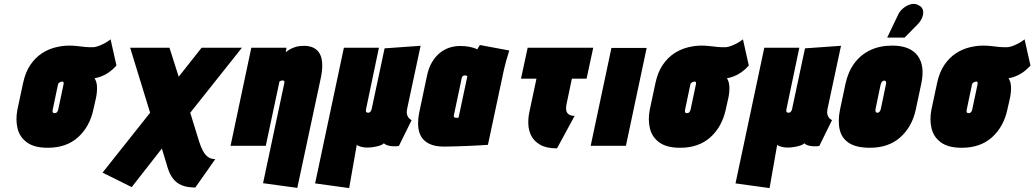

<svg xmlns="http://www.w3.org/2000/svg" viewBox="-20 -745 5285 981"><path d="M575 -410 545 -544Q525 -528 499.5 -516.5Q474 -505 458 -504Q437 -503 416.5 -505Q396 -507 375.5 -509.5Q355 -512 333 -512Q300 -512 263.5 -503Q227 -494 194 -472.5Q161 -451 135.5 -414Q110 -377 98 -321L69 -185Q59 -134 69.5 -89.5Q80 -45 117.5 -17.5Q155 10 224 10Q319 10 378.5 -43.5Q438 -97 457 -185L471 -247Q477 -279 475.5 -304Q474 -329 463 -345Q480 -348 498.5 -355Q517 -362 536.5 -375.5Q556 -389 575 -410ZM304 -311 277 -183Q276 -179 273.5 -175Q271 -171 267.5 -169Q264 -167 259 -167Q254 -167 251.5 -169Q249 -171 248.5 -175Q248 -179 249 -183L276 -312Q277 -317 279.5 -320Q282 -323 285 -324.5Q288 -326 291 -327Q294 -328 297 -328Q298 -328 299 -328Q300 -328 301 -328Q302 -328 303 -327Q304 -326 304.5 -324.5Q305 -323 305 -321.5Q305 -320 305 -318.5Q305 -317 305 -315Q305 -313 304 -311Z M998 -20 952 -169 1216 -501H1010L893 -353L846 -501H645L747 -169L504 137L653 211L807 14L837 113Q847 145 864 167.5Q881 190 908.5 201.5Q936 213 978 213L1080 68Q1057 68 1042 56.5Q1027 45 1016.5 25Q1006 5 998 -20Z M1433 -322 1324 191 1499 215 1619 -346Q1627 -385 1626.5 -413Q1626 -441 1618.5 -460Q1611 -479 1598 -490Q1585 -501 1569 -506Q1553 -511 1535 -511Q1510 -511 1491.5 -505.5Q1473 -500 1460.5 -492.5Q1448 -485 1440 -478L1444 -501H1264L1158 0H1338L1408 -329Q1411 -331 1414 -332Q1417 -333 1420 -333.5Q1423 -334 1425 -334Q1428 -334 1429.5 -333Q1431 -332 1432 -330.5Q1433 -329 1433.5 -327Q1434 -325 1433 -322Z M2060 -188 2129 -511 1945 -498 1879 -188Q1878 -183 1875.5 -178.5Q1873 -174 1869.5 -171.5Q1866 -169 1861 -169Q1857 -169 1853.5 -171Q1850 -173 1849.5 -176.5Q1849 -180 1850 -186L1916 -501H1737L1590 192L1764 216L1803 -6Q1805 -2 1811 0.5Q1817 3 1825 5Q1833 7 1840.5 8Q1848 9 1854 9Q1873 9 1890.5 6Q1908 3 1921.5 -1.5Q1935 -6 1941 -13Q1948 -6 1961 -2Q1974 2 1989.5 2.5Q2005 3 2018 1L2083 -131Q2081 -132 2073.5 -137.5Q2066 -143 2061 -155.5Q2056 -168 2060 -188Z M2582 -487 2432 -515Q2427 -508 2423 -500.5Q2419 -493 2419 -493Q2416 -495 2404.5 -499Q2393 -503 2374.5 -506.5Q2356 -510 2330 -510Q2304 -510 2278 -502Q2252 -494 2229 -476Q2206 -458 2188 -428.5Q2170 -399 2161 -355L2122 -170Q2115 -135 2116.5 -103.5Q2118 -72 2131.5 -48Q2145 -24 2174 -10Q2203 4 2249 4Q2272 4 2301.5 3Q2331 2 2361 1Q2391 0 2416.5 -1.5Q2442 -3 2457.5 -4Q2473 -5 2473 -5L2555 -390Q2559 -407 2565.5 -431.5Q2572 -456 2582 -487ZM2299 -156 2340 -350Q2341 -353 2343 -355Q2345 -357 2347.5 -358Q2350 -359 2352.5 -359.5Q2355 -360 2356 -360Q2357 -360 2358.5 -359.5Q2360 -359 2361.5 -358.5Q2363 -358 2365 -357.5Q2367 -357 2368 -356L2323 -144Q2321 -144 2319 -143.5Q2317 -143 2315.5 -143Q2314 -143 2312.5 -143Q2311 -143 2309 -143Q2306 -143 2303 -144.5Q2300 -146 2299 -149Q2298 -152 2299 -156Z M2874 -210 2902 -343H2977L3011 -501H2676L2642 -343H2721L2684 -169Q2678 -140 2679.5 -108.5Q2681 -77 2695.5 -49.5Q2710 -22 2741.5 -4.5Q2773 13 2826 13L2916 -153Q2896 -153 2885.5 -161Q2875 -169 2873 -182Q2871 -195 2874 -210Z M2998 0H3178L3284 -500H3104Z M3806 -410 3776 -544Q3756 -528 3730.5 -516.5Q3705 -505 3689 -504Q3668 -503 3647.5 -505Q3627 -507 3606.5 -509.5Q3586 -512 3564 -512Q3531 -512 3494.5 -503Q3458 -494 3425 -472.5Q3392 -451 3366.5 -414Q3341 -377 3329 -321L3300 -185Q3290 -134 3300.5 -89.5Q3311 -45 3348.5 -17.5Q3386 10 3455 10Q3550 10 3609.5 -43.5Q3669 -97 3688 -185L3702 -247Q3708 -279 3706.5 -304Q3705 -329 3694 -345Q3711 -348 3729.5 -355Q3748 -362 3767.5 -375.5Q3787 -389 3806 -410ZM3535 -311 3508 -183Q3507 -179 3504.5 -175Q3502 -171 3498.5 -169Q3495 -167 3490 -167Q3485 -167 3482.5 -169Q3480 -171 3479.5 -175Q3479 -179 3480 -183L3507 -312Q3508 -317 3510.5 -320Q3513 -323 3516 -324.5Q3519 -326 3522 -327Q3525 -328 3528 -328Q3529 -328 3530 -328Q3531 -328 3532 -328Q3533 -328 3534 -327Q3535 -326 3535.5 -324.5Q3536 -323 3536 -321.5Q3536 -320 3536 -318.5Q3536 -317 3536 -315Q3536 -313 3535 -311Z M4208 -188 4277 -511 4093 -498 4027 -188Q4026 -183 4023.5 -178.5Q4021 -174 4017.5 -171.5Q4014 -169 4009 -169Q4005 -169 4001.5 -171Q3998 -173 3997.5 -176.5Q3997 -180 3998 -186L4064 -501H3885L3738 192L3912 216L3951 -6Q3953 -2 3959 0.5Q3965 3 3973 5Q3981 7 3988.5 8Q3996 9 4002 9Q4021 9 4038.5 6Q4056 3 4069.5 -1.5Q4083 -6 4089 -13Q4096 -6 4109 -2Q4122 2 4137.5 2.5Q4153 3 4166 1L4231 -131Q4229 -132 4221.5 -137.5Q4214 -143 4209 -155.5Q4204 -168 4208 -188Z M4659 -185 4687 -317Q4707 -409 4668.5 -460.5Q4630 -512 4539 -512Q4475 -512 4426 -488.5Q4377 -465 4345 -421.5Q4313 -378 4300 -317L4272 -185Q4260 -126 4270.5 -82Q4281 -38 4318.5 -14Q4356 10 4425 10Q4520 10 4580 -43.5Q4640 -97 4659 -185ZM4506 -311 4481 -191Q4480 -185 4477.5 -180Q4475 -175 4471.5 -172Q4468 -169 4463 -169Q4458 -169 4455.5 -172Q4453 -175 4453 -180Q4453 -185 4454 -191L4479 -311Q4481 -318 4483.5 -323Q4486 -328 4490 -330.5Q4494 -333 4498 -333Q4503 -333 4505 -330.5Q4507 -328 4507.5 -323Q4508 -318 4506 -311ZM4668 -620Q4682 -634 4690.5 -652.5Q4699 -671 4696.5 -689Q4694 -707 4676 -717Q4656 -729 4634.5 -723.5Q4613 -718 4595 -703Q4577 -688 4569 -670L4513 -553H4602Z M5245 -410 5215 -544Q5195 -528 5169.5 -516.5Q5144 -505 5128 -504Q5107 -503 5086.5 -505Q5066 -507 5045.5 -509.5Q5025 -512 5003 -512Q4970 -512 4933.5 -503Q4897 -494 4864 -472.5Q4831 -451 4805.5 -414Q4780 -377 4768 -321L4739 -185Q4729 -134 4739.5 -89.5Q4750 -45 4787.5 -17.5Q4825 10 4894 10Q4989 10 5048.5 -43.5Q5108 -97 5127 -185L5141 -247Q5147 -279 5145.5 -304Q5144 -329 5133 -345Q5150 -348 5168.5 -355Q5187 -362 5206.5 -375.5Q5226 -389 5245 -410ZM4974 -311 4947 -183Q4946 -179 4943.5 -175Q4941 -171 4937.5 -169Q4934 -167 4929 -167Q4924 -167 4921.5 -169Q4919 -171 4918.5 -175Q4918 -179 4919 -183L4946 -312Q4947 -317 4949.5 -320Q4952 -323 4955 -324.5Q4958 -326 4961 -327Q4964 -328 4967 -328Q4968 -328 4969 -328Q4970 -328 4971 -328Q4972 -328 4973 -327Q4974 -326 4974.5 -324.5Q4975 -323 4975 -321.5Q4975 -320 4975 -318.5Q4975 -317 4975 -315Q4975 -313 4974 -311Z"/></svg>

Font: Advent Pro Black
Style: Italic
Weight: 900
Italic angle: -12°
Version: Version 3.000